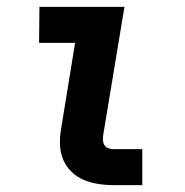

<svg xmlns="http://www.w3.org/2000/svg" viewBox="-20 -540 540 560"><path d="M312 0Q289 0 266.5 -3.5Q244 -7 224 -15.5Q204 -24 188.5 -39Q173 -54 164.5 -74Q156 -94 155 -117Q154 -140 158 -163L199 -415H94L95 -520H343L281 -146Q280 -138 280.5 -130Q281 -122 285 -116Q289 -110 296.5 -107.5Q304 -105 312 -105H395V0Z"/></svg>

Font: Iosevka SS18 Extrabold
Style: Italic
Weight: 800
Italic angle: -9°
Monospace: yes
Designer: Belleve Invis
Foundry: Belleve Invis
Version: Version 25.1.1; ttfautohint (v1.8.4)